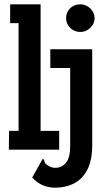

<svg xmlns="http://www.w3.org/2000/svg" viewBox="-20 -693 490 889"><path d="M352 -545Q324 -545 305 -564Q286 -583 286 -609Q286 -636 304.5 -654.5Q323 -673 352 -673Q378 -673 398 -654Q418 -635 418 -609Q418 -583 398 -564Q378 -545 352 -545ZM21 0 22 -87H66V-586H27V-673H168V-87H254V0ZM235 176Q172 176 129 129L178 42Q184 45 184.5 50Q185 55 188.5 61.5Q192 68 207 76Q213 80 220.5 82Q228 84 237 84Q266 84 285.5 60.5Q305 37 305 -19V-378H213V-465H407V-23Q407 49 384.5 92.5Q362 136 323 156Q284 176 235 176Z"/></svg>

Font: Inconsolata SemiCondensed Bold
Style: Regular
Weight: 700
Width: 4
Monospace: yes
Designer: Raph Levien, Cyreal, Brenton Simpson
Foundry: Raph Levien, Cyreal, Google
Version: Version 3.001; ttfautohint (v1.8.2.53-6de2)